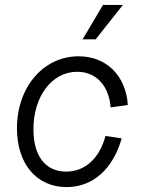

<svg xmlns="http://www.w3.org/2000/svg" viewBox="-20 -745 576 781"><path d="M251 16C357 16 439 -56 475 -182L409 -192C385 -101 326 -47 249 -47C165 -47 116 -110 116 -219C116 -353 191 -453 294 -453C371 -453 423 -397 430 -308L500 -318C492 -438 412 -516 300 -516C156 -516 49 -390 49 -223C49 -78 129 16 251 16ZM316 -585H369L480 -725H399Z"/></svg>

Font: Uncut Sans Book Italic
Style: Regular
Weight: 350
Italic angle: -11°
Designer: Kasper Nordkvist
Foundry: UNCUT.wtf
Version: Version 1.304;Glyphs 3.2 (3246)